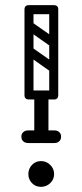

<svg xmlns="http://www.w3.org/2000/svg" viewBox="-20 -715 320 745"><path d="M139 10Q118 10 104 -4.5Q90 -19 90 -40Q90 -60 104 -75Q118 -90 139 -90Q160 -90 175 -75Q190 -60 190 -40Q190 -19 175 -4.5Q160 10 139 10ZM75 -678Q75 -695 92 -695H189Q206 -695 206 -678Q206 -660 190 -660H92Q85 -660 80 -664.5Q75 -669 75 -678ZM75 -347Q75 -364 92 -364H189Q206 -364 206 -347Q206 -329 190 -329H92Q85 -329 80 -333.5Q75 -338 75 -347ZM140 -181Q113 -181 113 -207V-332Q113 -358 140 -358Q168 -358 168 -332V-207Q168 -181 140 -181ZM81 -527Q91 -540 104 -531L198 -465Q212 -456 201 -440Q191 -427 178 -436L84 -502Q79 -506 77.5 -513Q76 -520 81 -527ZM81 -625Q91 -638 104 -629L198 -563Q212 -554 201 -538Q191 -525 178 -534L84 -600Q79 -604 77.5 -611Q76 -618 81 -625ZM188 -329Q171 -329 171 -346V-678Q171 -695 188 -695Q206 -695 206 -679V-347Q206 -329 188 -329ZM92 -329Q75 -329 75 -346V-678Q75 -695 92 -695Q110 -695 110 -679V-347Q110 -329 92 -329ZM63 -185Q63 -196 70 -202Q77 -209 89 -209H138Q150 -209 157 -203Q164 -196 164 -185Q164 -173 157 -166Q150 -160 138 -160H89Q77 -160 70 -167Q63 -173 63 -185ZM217 -185Q217 -173 210 -167Q203 -160 191 -160H142Q131 -160 123 -166Q116 -173 116 -185Q116 -196 123 -203Q131 -209 142 -209H191Q203 -209 210 -202Q217 -196 217 -185Z"/></svg>

Font: Agu Display
Style: Regular
Weight: 400
Designer: Oluwaseun Badejo
Version: Version 1.103